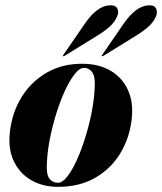

<svg xmlns="http://www.w3.org/2000/svg" viewBox="-20 -698 614 727"><path d="M294.5 -456.5Q355.5 -456 399.5 -429.8Q443.5 -403.5 464.8 -356.5Q486 -309.5 478.5 -246Q470.5 -175.5 435.5 -117.5Q400.5 -59.5 340.8 -25Q281 9.5 199.5 9.5Q142 9.5 98.2 -15.8Q54.5 -41 32.2 -87.8Q10 -134.5 17.5 -198.5Q26 -273.5 62.8 -332Q99.5 -390.5 158.8 -424Q218 -457.5 294.5 -456.5ZM199.5 -6Q216.5 -6 235 -29.8Q253.5 -53.5 271 -92.2Q288.5 -131 303 -177.8Q317.5 -224.5 326.8 -271.5Q336 -318.5 338 -357Q342 -404 330.8 -422Q319.5 -440 299.5 -441Q282 -441.5 263.2 -418Q244.5 -394.5 226.5 -355.8Q208.5 -317 193.8 -270Q179 -223 169.5 -175.5Q160 -128 158 -88Q154 -40 166.2 -23Q178.5 -6 199.5 -6ZM302 -609.5Q346 -673 391 -677.5Q417 -680 423.8 -666.5Q430.5 -653 424.5 -638Q415 -614.5 394.2 -596.2Q373.5 -578 349 -563.5L224.5 -486.5Q220 -484 218.5 -485.5Q217.5 -487 220.5 -491ZM449 -609.5Q493 -672.5 538 -677.5Q564 -680 570.5 -666.5Q577 -653 571.5 -638Q562 -614.5 541 -596.2Q520 -578 496 -563.5L371.5 -486.5Q367 -484 365 -485.5Q364.5 -487 367.5 -491Z"/></svg>

Font: Fraunces 144pt S000
Style: Bold Italic
Weight: 700
Italic angle: -16°
Version: Version 1.000; ttfautohint (v1.8.3)